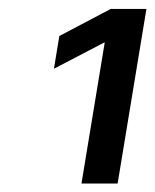

<svg xmlns="http://www.w3.org/2000/svg" viewBox="-20 -846 352 436"><path d="M312.5 -825.7 247.1 -429.2H165L217.8 -749.5H216.8L102.5 -689.9L114.7 -764.2L231.4 -825.7Z"/></svg>

Font: Inter 28pt
Style: Italic
Weight: 400
Italic angle: -9.3988°
Designer: Rasmus Andersson
Foundry: rsms
Version: Version 4.001;git-66647c0bb